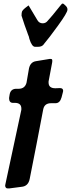

<svg xmlns="http://www.w3.org/2000/svg" viewBox="-20 -1067 399 1079"><path d="M228 -821 226 -818Q216 -804 194 -804H177Q159 -804 145 -849L143 -858Q143 -859 142 -860V-863L141 -864L136 -877Q136 -879 134 -883Q126 -903 118 -927L101 -979Q101 -996 104 -1003Q107 -1010 120 -1021L137 -1034Q138 -1036 141 -1036L190 -954Q200 -936 220 -936Q237 -936 248 -950L247 -949L275 -981Q314 -1030 318 -1034L324 -1041Q328 -1047 332 -1047Q336 -1047 340 -1043Q348 -1035 353 -1031H352Q359 -1024 359 -1014V-1012Q359 -996 306 -923Q253 -850 228 -821ZM291 -571 317 -572Q335 -572 335 -556Q335 -553 333 -547L326 -520Q317 -487 292 -487H267Q230 -487 223 -453Q211 -388 185.5 -257.5Q160 -127 147 -62Q139 -20 100 -17L31 -8Q23 -8 19.5 -8.5Q16 -9 12.5 -13Q9 -17 9 -25Q9 -29 11 -35L100 -450V-457Q100 -489 63 -489H51Q31 -490 31 -516L34 -535Q39 -566 68 -568H84Q120 -568 129 -602Q139 -656 143 -683Q151 -718 181 -723L260 -736Q266 -736 268.5 -735.5Q271 -735 272.5 -732.5Q274 -730 274 -724Q274 -718 273 -715L253 -609V-603Q253 -571 291 -571Z"/></svg>

Font: Bangerz Fix
Style: Regular
Weight: 400
Designer: vernon adams
Foundry: Vernon Adams
Version: Version 2.10;December 28, 2023;FontCreator 13.0.0.2683 64-bi